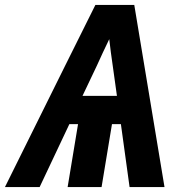

<svg xmlns="http://www.w3.org/2000/svg" viewBox="-38 -755 778 775"><path d="M-18 0H122L242 -254H277L235 0H372L414 -254H450L485 0H626L504 -735H347L225 -490ZM295 -368 353 -490Q365 -517 377.5 -543.5Q390 -570 403 -597Q406 -570 409.5 -543.5Q413 -517 417 -490L434 -368Z"/></svg>

Font: Iosevka Sparkle XBdObl
Style: Regular
Weight: 800
Italic angle: -9°
Designer: Belleve Invis
Foundry: Belleve Invis
Version: Version 4.5.0; ttfautohint (v1.8.3)